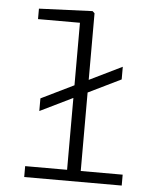

<svg xmlns="http://www.w3.org/2000/svg" viewBox="-54 -822 729 869"><g transform="rotate(5 310.0 -387.5)"><path d="M489.5 -536 341 -463.5V-766L331.5 -775L88.5 -765V-717.5H279V-433.5L130.5 -361V-303.5L279 -376V-49.5H88.5V0H531.5V-49.5H341V-406L489.5 -478.5Z"/></g></svg>

Font: Monaspace Neon ExtraLight
Style: Regular
Weight: 200
Designer: Riley Cran & the Lettermatic Team
Foundry: Lettermatic
Version: Version 1.200 (Monaspace Neon)